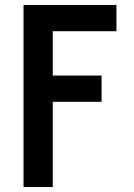

<svg xmlns="http://www.w3.org/2000/svg" viewBox="-20 -755 540 775"><path d="M75 0V-735H450V-629H193V-450H390V-344H193V0Z"/></svg>

Font: Iosevka SS01
Style: Bold
Weight: 700
Monospace: yes
Designer: Belleve Invis
Foundry: Belleve Invis
Version: 2.3.3; ttfautohint (v1.8.3)